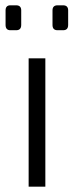

<svg xmlns="http://www.w3.org/2000/svg" viewBox="-20 -704 279 724"><path d="M19 -684C7 -684 1 -677 1 -665V-610C1 -597 7 -590 19 -590H41C54 -590 60 -597 60 -610V-665C60 -677 54 -684 41 -684ZM197 -684C184 -684 178 -677 178 -665V-610C178 -597 184 -590 197 -590H218C231 -590 237 -597 237 -610V-665C237 -677 231 -684 218 -684ZM151 0V-484H88V0Z"/></svg>

Font: SnT
Style: Regular
Weight: 300
Designer: Natanael Gama
Version: Version 1.001;PS 001.001;hotconv 1.0.70;makeotf.lib2.5.58329